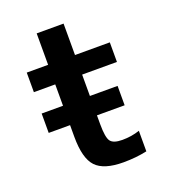

<svg xmlns="http://www.w3.org/2000/svg" viewBox="-129 -786 791 891"><g transform="rotate(-20 266.0 -340.0)"><path d="M48.8 -237.3V-333H154.3V-438.5H48.8V-535.2H154.3V-690.4H287.1V-535.2H459V-438.5H287.1V-333H423.8V-237.3H287.1V-193.4Q287.1 -127.9 301.3 -108.9Q315.4 -89.8 359.4 -89.8Q405.3 -89.8 445.3 -103.5V-2Q390.6 9.8 329.1 9.8Q232.4 9.8 193.4 -31.7Q154.3 -73.2 154.3 -179.7V-237.3Z"/></g></svg>

Font: Mgen+ 1c bold
Style: Bold
Weight: 700
Designer: [Source Han Sans]
Ryoko NISHIZUKA  (kana & ideographs); Paul D. Hunt (Latin, Greek & Cyrillic); Wenlong ZHANG  (bopomofo
Version: Version 1.059.20150602